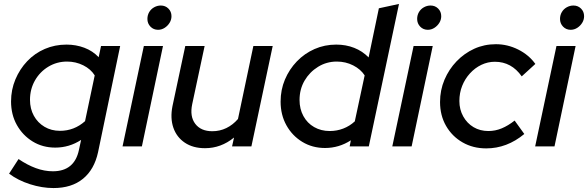

<svg xmlns="http://www.w3.org/2000/svg" viewBox="-20 -742 2980 973"><path d="M251 211Q193 211 132 191.5Q71 172 26 138L74 64Q118 94 161.5 110Q205 126 248 126Q357 126 380 18L391 -33Q331 6 260 6Q196 6 145.5 -25Q95 -56 65.5 -108.5Q36 -161 36 -228Q36 -287 58 -339.5Q80 -392 118 -432Q156 -472 207 -494Q258 -516 317 -516Q365 -516 407.5 -500Q450 -484 480 -452L492 -509H589L477 29Q458 117 400.5 164Q343 211 251 211ZM284 -79Q356 -79 411 -128L460 -360Q440 -392 402 -411Q364 -430 320 -430Q268 -430 225 -404Q182 -378 157 -334Q132 -290 132 -236Q132 -191 151.5 -155.5Q171 -120 205.5 -99.5Q240 -79 284 -79Z M601 0 709 -509H806L699 0ZM781 -591Q758 -591 742.5 -607Q727 -623 727 -646Q727 -665 736 -680.5Q745 -696 761 -705Q777 -714 795 -714Q818 -714 833.5 -698.5Q849 -683 849 -660Q849 -642 839.5 -626.5Q830 -611 814.5 -601Q799 -591 781 -591Z M1019 9Q958 9 916.5 -19Q875 -47 858.5 -95Q842 -143 854 -204L919 -509H1017L954 -214Q941 -152 969.5 -114.5Q998 -77 1056 -77Q1094 -77 1127 -93Q1160 -109 1186 -139L1264 -509H1362L1254 0H1156L1166 -45Q1100 9 1019 9Z M1627 8Q1563 8 1512 -23Q1461 -54 1431.5 -107Q1402 -160 1402 -227Q1402 -287 1424 -339Q1446 -391 1484.5 -431Q1523 -471 1574 -493.5Q1625 -516 1684 -516Q1733 -516 1775 -499.5Q1817 -483 1848 -451L1900 -700L2002 -722L1849 0H1752L1758 -31Q1698 8 1627 8ZM1651 -78Q1687 -78 1719.5 -90.5Q1752 -103 1778 -127L1828 -360Q1808 -391 1770 -410.5Q1732 -430 1687 -430Q1635 -430 1592 -403.5Q1549 -377 1523.5 -333.5Q1498 -290 1498 -235Q1498 -190 1517.5 -154Q1537 -118 1572 -98Q1607 -78 1651 -78Z M1968 0 2076 -509H2173L2066 0ZM2148 -591Q2125 -591 2109.5 -607Q2094 -623 2094 -646Q2094 -665 2103 -680.5Q2112 -696 2128 -705Q2144 -714 2162 -714Q2185 -714 2200.5 -698.5Q2216 -683 2216 -660Q2216 -642 2206.5 -626.5Q2197 -611 2181.5 -601Q2166 -591 2148 -591Z M2444 10Q2377 10 2324 -20.5Q2271 -51 2240.5 -104Q2210 -157 2210 -225Q2210 -285 2232.5 -338Q2255 -391 2294 -431.5Q2333 -472 2383.5 -495Q2434 -518 2493 -518Q2552 -518 2606 -491Q2660 -464 2693 -418L2624 -355Q2598 -392 2564 -410.5Q2530 -429 2488 -429Q2452 -429 2419.5 -413.5Q2387 -398 2361.5 -370Q2336 -342 2322 -306.5Q2308 -271 2308 -230Q2308 -187 2327.5 -152Q2347 -117 2380 -97.5Q2413 -78 2455 -78Q2490 -78 2522.5 -91.5Q2555 -105 2588 -131L2637 -63Q2549 10 2444 10Z M2692 0 2800 -509H2897L2790 0ZM2872 -591Q2849 -591 2833.5 -607Q2818 -623 2818 -646Q2818 -665 2827 -680.5Q2836 -696 2852 -705Q2868 -714 2886 -714Q2909 -714 2924.5 -698.5Q2940 -683 2940 -660Q2940 -642 2930.5 -626.5Q2921 -611 2905.5 -601Q2890 -591 2872 -591Z"/></svg>

Font: Red Hat Display SemiBold
Style: Italic
Weight: 600
Italic angle: -12°
Designer: Pentagram, MCKL
Foundry: Pentagram, MCKL
Version: Version 1.023